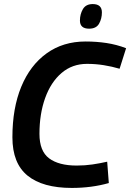

<svg xmlns="http://www.w3.org/2000/svg" viewBox="-20 -914 640 944"><path d="M333 10Q190 10 115.5 -50.5Q41 -111 41 -239Q41 -382 84.5 -487.5Q128 -593 209 -651.5Q290 -710 401 -710Q454 -710 503.5 -702.5Q553 -695 600 -677L568 -576Q531 -587 490.5 -593.5Q450 -600 408 -600Q335 -600 282.5 -555Q230 -510 202 -432Q174 -354 174 -256Q174 -171 221.5 -135.5Q269 -100 357 -100Q398 -100 435 -105.5Q472 -111 507 -119L515 -14Q431 10 333 10ZM418 -773Q373 -773 373 -813Q373 -844 387.5 -869Q402 -894 436 -894Q481 -894 481 -853Q481 -822 467 -797.5Q453 -773 418 -773Z"/></svg>

Font: Georama SemiBold
Style: Italic
Weight: 600
Italic angle: -9°
Designer: Jean-Baptiste Levee
Foundry: Production Type
Version: Version 1.000